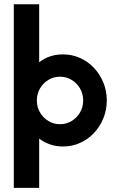

<svg xmlns="http://www.w3.org/2000/svg" viewBox="-20 -687 554 915"><path d="M45.8 208.3V-666.7H166.7V-390.3Q189.6 -408.3 218.1 -418.1Q246.5 -427.8 279.9 -427.8Q323.6 -427.8 361.5 -410.8Q399.3 -393.8 427.8 -363.5Q456.2 -333.3 472.6 -293.4Q488.9 -253.5 488.9 -208.3Q488.9 -163.2 472.6 -123.3Q456.2 -83.3 427.8 -53.1Q399.3 -22.9 361.5 -5.9Q323.6 11.1 279.9 11.1Q246.5 11.1 218.1 1Q189.6 -9 166.7 -26.4V208.3ZM266 -95.1Q296.5 -95.1 321.5 -110.4Q346.5 -125.7 361.5 -151.4Q376.4 -177.1 376.4 -208.3Q376.4 -239.6 361.5 -265.3Q346.5 -291 321.5 -306.2Q296.5 -321.5 266 -321.5Q235.4 -321.5 210.4 -306.2Q185.4 -291 170.5 -265.3Q155.6 -239.6 155.6 -208.3Q155.6 -177.1 170.5 -151.4Q185.4 -125.7 210.4 -110.4Q235.4 -95.1 266 -95.1Z"/></svg>

Font: Afacad Flux
Style: Bold
Weight: 700
Designer: Kristian Moeller
Foundry: Dicotype
Version: Version 1.100